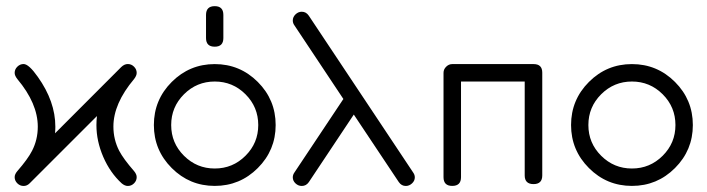

<svg xmlns="http://www.w3.org/2000/svg" viewBox="-20 -610 2321 630"><path d="M428.5 -370.8Q428.5 -361.8 419.9 -350.6Q352.1 -270 352.1 -194.8Q352.1 -152.1 371.1 -115.2Q385 -88.6 419.9 -48.6Q428.5 -38.3 428.5 -28.8Q428.5 -17.1 419.8 -8.4Q411.1 0.2 399.4 0.2Q389.6 0.2 379.4 -8.3Q341.3 -43.2 318.8 -95.2Q296.4 -147.2 296.4 -199.2Q296.4 -213.9 298.1 -229.2L77.1 -8.3Q68.6 0.2 57.4 0.2Q45.7 0.2 36.9 -8.4Q28.1 -17.1 28.1 -28.8Q28.1 -38.3 36.9 -48.6Q71.5 -88.4 85.2 -115.2Q104 -151.6 104 -194.3Q104 -270.5 36.9 -350.6Q28.1 -361.8 28.1 -370.8Q28.1 -382.6 36.9 -391.2Q45.7 -399.9 57.4 -399.9Q74.5 -399.9 104 -357.9Q161.6 -277.1 161.6 -194.3Q161.6 -183.3 160.6 -172.6L377.7 -389.9Q387.9 -399.9 399.4 -399.9Q411.1 -399.9 419.8 -391.2Q428.5 -382.6 428.5 -370.8Z M712.9 -485.1Q712.9 -456.8 684.6 -456.8Q656 -456.8 656 -485.1V-561Q656 -589.8 684.6 -589.8Q712.9 -589.8 712.9 -561ZM884.5 -199.7Q884.5 -117.2 825.9 -58.6Q767.3 0 684.6 0Q602.1 0 543.5 -58.6Q484.9 -117.2 484.9 -199.7Q484.9 -282.5 543.5 -341.1Q602.1 -399.7 684.6 -399.7Q767.3 -399.7 825.9 -341.1Q884.5 -282.5 884.5 -199.7ZM827.4 -199.7Q827.4 -258.8 785.5 -300.7Q743.7 -342.5 684.6 -342.5Q625.7 -342.5 583.7 -300.7Q541.7 -258.8 541.7 -199.7Q541.7 -140.6 583.7 -98.9Q625.7 -57.1 684.6 -57.1Q743.7 -57.1 785.5 -98.9Q827.4 -140.6 827.4 -199.7Z M1341.1 -28.1Q1341.1 -16.6 1331.9 -8.2Q1322.8 0.2 1311.5 0.2Q1297.4 0.2 1288.6 -12.5L1140.9 -234.1L993.4 -12.5Q984.6 0.2 970.2 0.2Q958.7 0.2 949.7 -8.2Q940.7 -16.6 940.7 -28.1Q940.7 -36.6 946.3 -44.4L1106.7 -285.2L946.3 -526.4Q940.7 -533.9 940.7 -542.7Q940.7 -554.2 949.7 -562.9Q958.7 -571.5 970.2 -571.5Q984.6 -571.5 993.4 -558.3L1335.4 -44.4Q1341.1 -36.6 1341.1 -28.1Z M1759.3 -34.4Q1759.3 -5.9 1730.7 -5.9Q1701.7 -5.9 1701.7 -34.4V-342.5H1492.7V-28.6Q1492.7 0 1463.9 0Q1435.3 0 1435.3 -28.6V-371.1Q1435.3 -382.6 1444 -391.1Q1452.6 -399.7 1463.9 -399.7H1731Q1759.3 -399.7 1759.3 -371.6Z M2253.4 -199.7Q2253.4 -117.2 2194.8 -58.6Q2136.2 0 2053.5 0Q1970.9 0 1912.4 -58.6Q1853.8 -117.2 1853.8 -199.7Q1853.8 -282.5 1912.4 -341.1Q1970.9 -399.7 2053.5 -399.7Q2136.2 -399.7 2194.8 -341.1Q2253.4 -282.5 2253.4 -199.7ZM2196.3 -199.7Q2196.3 -258.8 2154.4 -300.7Q2112.5 -342.5 2053.5 -342.5Q1994.6 -342.5 1952.6 -300.7Q1910.6 -258.8 1910.6 -199.7Q1910.6 -140.6 1952.6 -98.9Q1994.6 -57.1 2053.5 -57.1Q2112.5 -57.1 2154.4 -98.9Q2196.3 -140.6 2196.3 -199.7Z"/></svg>

Font: EnergyBar
Style: Regular
Weight: 400
Italic angle: -10°
Version: 1.0 2000-03-28